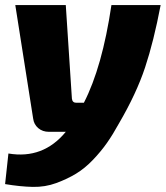

<svg xmlns="http://www.w3.org/2000/svg" viewBox="-27 -517 650 753"><path d="M410 -497H603Q576 -355 542 -252.5Q508 -150 439 -32Q416 10 392.5 43.5Q369 77 337.5 110Q306 143 271.5 164Q237 185 193.5 201Q150 217 101.5 216Q53 215 -7 205L6 85Q142 108 231 0H165Q140 0 123 -14.5Q106 -29 103 -52L33 -497H231L255 -130Q257 -114 272 -114H302Q374 -254 410 -497Z"/></svg>

Font: Exo 2.0 Extra Bold
Style: Italic
Weight: 800
Italic angle: -8°
Designer: Natanael Gama
Version: Version 1.001;PS 001.001;hotconv 1.0.70;makeotf.lib2.5.58329